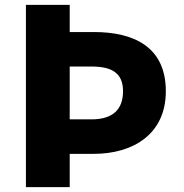

<svg xmlns="http://www.w3.org/2000/svg" viewBox="-20 -765 751 785"><path d="M86 0H265V-136H364C521 -136 658 -214 658 -392C658 -575 525 -634 364 -634H265V-745H86ZM265 -277V-493H354C438 -493 483 -466 483 -392C483 -318 442 -277 354 -277Z"/></svg>

Font: Noto Sans HK Black
Style: Regular
Weight: 900
Designer: Ryoko NISHIZUKA 西塚涼子 (kana, bopomofo & ideographs); Paul D. Hunt (Latin, Greek & Cyrillic); Sandoll Communications 산돌커뮤니
Foundry: Adobe
Version: Version 2.004;hotconv 1.0.118;makeotfexe 2.5.65603